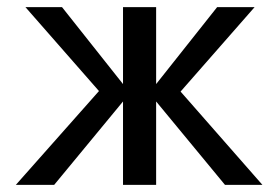

<svg xmlns="http://www.w3.org/2000/svg" viewBox="-20 -518 780 538"><path d="M153.8 -498 358.9 -239.3 314.9 -258.8 258.8 -261.2 51.3 -498ZM339.4 -251.5 131.8 0H24.4L271 -278.3ZM693.4 -498 485.8 -261.2 427.2 -258.8 383.3 -239.3 588.4 -498ZM471.2 -278.3 715.3 0H610.4L402.8 -251.5ZM417.5 0H324.7V-498H417.5Z"/></svg>

Font: Andika DR AuSIL
Style: Regular
Weight: 400
Designer: Annie Olsen & Victor Gaultney
Foundry: SIL International
Version: Version 0.003